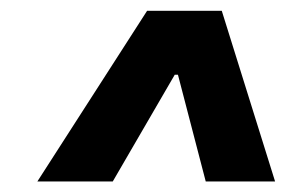

<svg xmlns="http://www.w3.org/2000/svg" viewBox="-20 -736 540 358"><path d="M49.7 -397.7 254.3 -715.9H393.5L492.9 -397.7H363.6L311.8 -596.6H305.8L190.3 -397.7Z"/></svg>

Font: Karasuma Gothic
Style: Italic
Weight: 900
Italic angle: -9.39999°
Designer: Rasmus Andersson / Ryoko Nishizuka
Foundry: Genbu
Version: Version 1.00